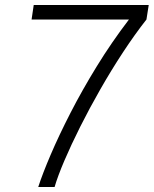

<svg xmlns="http://www.w3.org/2000/svg" viewBox="-20 -743 611 763"><path d="M132 0Q149 -52.5 181.5 -128.5Q214 -204.5 260 -294.2Q306 -384 364.5 -479.2Q423 -574.5 492.5 -665.5H105.5L114 -723H571L562 -665.5Q516 -607 469 -535.5Q422 -464 378.8 -388.2Q335.5 -312.5 299 -239.8Q262.5 -167 236 -105Q209.5 -43 197 0Z"/></svg>

Font: Public Sans Thin ExtraLight
Style: Italic
Weight: 250
Italic angle: -8°
Version: Version 2.001